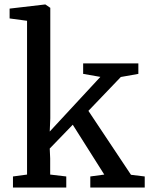

<svg xmlns="http://www.w3.org/2000/svg" viewBox="-20 -839 674 859"><path d="M38 0V-49.5L101 -58V-746L23 -756.5V-800.5L181.5 -819H183L205 -804V-309.5L202.5 -250.5L429 -495L352 -508.5V-555.5H599V-508.5L520.5 -494.5L375.5 -343L566 -57L627.5 -49.5V0H384V-49.5L446.5 -58L305.5 -281L202.5 -174.5L204.5 -130.5V-58L276.5 -49.5V0Z"/></svg>

Font: Merriweather Light 18pt
Style: Regular
Weight: 400
Version: Version 2.100